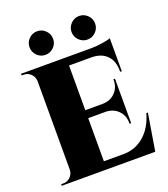

<svg xmlns="http://www.w3.org/2000/svg" viewBox="-160 -1015 987 1128"><g transform="rotate(-20 333.5 -451.5)"><path d="M256.1 -777.1Q234.4 -755.4 204.1 -755.4Q173.8 -755.4 152.1 -777.1Q130.4 -798.8 130.4 -829.1Q130.4 -859.4 152.1 -881.1Q173.8 -902.8 204.1 -902.8Q234.4 -902.8 256.1 -881.1Q277.8 -859.4 277.8 -829.1Q277.8 -798.8 256.1 -777.1ZM518.8 -777.1Q497.1 -755.4 466.8 -755.4Q436.5 -755.4 414.8 -777.1Q393.1 -798.8 393.1 -829.1Q393.1 -859.4 414.8 -881.1Q436.5 -902.8 466.8 -902.8Q497.1 -902.8 518.8 -881.1Q540.5 -859.4 540.5 -829.1Q540.5 -798.8 518.8 -777.1ZM643.1 -231.4H652.8L614.7 0H29.8L30.3 -9.8H43Q69.3 -9.8 87.9 -28.3Q106.4 -46.9 106.9 -72.8V-627.4Q106 -653.3 87.6 -671.6Q69.3 -689.9 43 -689.9H30.3V-700.2H472.7Q503.9 -700.7 540.5 -706.3Q577.1 -711.9 591.8 -718.3V-511.7L581.5 -512.2V-520Q581.5 -579.1 548.8 -613.3Q516.1 -647.5 457 -649.4H312V-370.1H420.9Q468.3 -370.6 498.8 -401.4Q529.3 -432.1 529.3 -479.5V-484.4H539.1V-206.1H529.3V-210.9Q529.3 -257.8 499.5 -288.3Q469.7 -318.8 422.4 -320.3H312V-50.8H435.5Q508.3 -50.8 564 -98.6Q619.6 -146.5 643.1 -231.4Z"/></g></svg>

Font: Cinzel Black
Style: Regular
Weight: 900
Designer: Natanael Gama
Version: Version 1.001;PS 001.001;hotconv 1.0.56;makeotf.lib2.0.21325